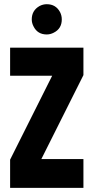

<svg xmlns="http://www.w3.org/2000/svg" viewBox="-20 -916 456 936"><path d="M134.8 -821.3Q134.8 -865.2 172.9 -886.7Q189.5 -895.5 208 -895.5Q252 -895.5 272.5 -857.4Q281.2 -840.8 281.2 -821.3Q281.2 -776.4 242.2 -756.8Q225.6 -748 208 -748Q163.1 -748 143.6 -787.1Q134.8 -803.7 134.8 -821.3ZM29.3 0V-137.7L234.4 -546.9H29.3V-683.6H386.7V-549.8L181.6 -140.6H386.7V0Z"/></svg>

Font: Post No Bills Colombo
Style: ExtraBold
Weight: 900
Designer: Kosala Senevirathne, Siva Puranthara, Lasantha Premarathna, Tharique Azeez
Foundry: Mooniak
Version: Version 1.220 ; ttfautohint (v1.5)